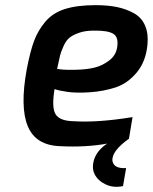

<svg xmlns="http://www.w3.org/2000/svg" viewBox="-20 -561 594 746"><path d="M202 -293Q211 -292 225.5 -290.5Q240 -289 278 -290Q316 -291 346 -298Q376 -305 403 -325Q430 -345 435 -376Q442 -416 420.5 -429.5Q399 -443 344 -442Q311 -442 287 -433.5Q263 -425 250 -414.5Q237 -404 227 -382Q217 -360 213.5 -346Q210 -332 204 -303Q204 -301 203.5 -299.5Q203 -298 202.5 -296.5Q202 -295 202 -293ZM84 -292Q97 -360 112 -401Q127 -442 156 -476.5Q185 -511 232.5 -526Q280 -541 352 -541Q399 -541 435 -533.5Q471 -526 500.5 -509.5Q530 -493 543.5 -462Q557 -431 553 -388Q547 -322 511 -279Q475 -236 428 -221Q381 -206 329 -202.5Q277 -199 242 -204Q207 -209 192 -215Q180 -143 196 -117Q212 -91 266 -90Q360 -84 495 -106L481 -22Q412 27 417 65Q423 95 470 92L458 162Q421 170 390.5 155.5Q360 141 347.5 115.5Q335 90 346.5 56.5Q358 23 396 -3Q314 12 214 7Q119 4 88 -70.5Q57 -145 84 -292Z"/></svg>

Font: Exo
Style: Demi Bold Italic
Weight: 600
Designer: Natanael Gama
Version: Version 1